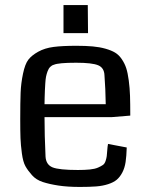

<svg xmlns="http://www.w3.org/2000/svg" viewBox="-20 -732 597 759"><path d="M60 0ZM495 -275Q436 -270 422 -269H156Q156 -198 160 -113Q162 -81 187.5 -70.5Q213 -60 288 -60Q315 -60 335 -62Q355 -64 367.5 -69.5Q380 -75 387 -80Q394 -85 397.5 -96Q401 -107 402 -115Q403 -123 404 -138Q405 -153 407 -163L481 -149Q480 -115 476.5 -91.5Q473 -68 463.5 -50Q454 -32 441.5 -21.5Q429 -11 407.5 -4Q386 3 360 5Q334 7 296 7Q247 7 211 1.5Q175 -4 149 -12.5Q123 -21 106.5 -39.5Q90 -58 80.5 -75Q71 -92 66.5 -125.5Q62 -159 61 -186Q60 -213 60 -261Q60 -328 61.5 -365.5Q63 -403 71 -441Q79 -479 92 -496Q105 -513 131 -527.5Q157 -542 192 -546.5Q227 -551 282 -551Q319 -551 346.5 -548.5Q374 -546 397 -539.5Q420 -533 435 -524Q450 -515 461.5 -498Q473 -481 479 -462.5Q485 -444 489 -414Q493 -384 494 -353Q495 -322 495 -275ZM156 -320H398Q397 -382 393 -434Q392 -464 368 -474Q344 -484 281 -484Q211 -484 193 -476Q185 -474 178.5 -467.5Q172 -461 168 -450Q164 -439 162 -429Q160 -419 159 -402Q158 -385 157.5 -375.5Q157 -366 156.5 -346.5Q156 -327 156 -320ZM231 -601Q231 -619 231 -656Q231 -693 231 -712H327Q327 -693 327.5 -656Q328 -619 328 -601Z"/></svg>

Font: Myanmar Chatu
Style: Regular
Weight: 400
Designer: Danh Hong
Foundry: Google Inc.
Version: Version 2.00 November 20, 2015